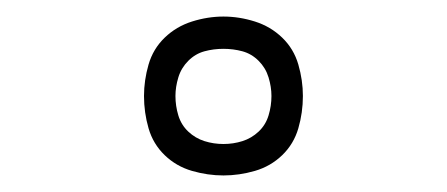

<svg xmlns="http://www.w3.org/2000/svg" viewBox="-20 -775 540 232"><path d="M250 -563Q231 -563 212 -568.5Q193 -574 179 -587.5Q165 -601 159.5 -620Q154 -639 154 -659Q154 -678 159.5 -697Q165 -716 179 -729.5Q193 -743 212 -749Q231 -755 250 -755Q269 -755 288 -749Q307 -743 321 -729.5Q335 -716 340.5 -697Q346 -678 346 -659Q346 -639 340.5 -620Q335 -601 321 -587.5Q307 -574 288 -568.5Q269 -563 250 -563ZM250 -601Q262 -601 273 -604.5Q284 -608 292.5 -616Q301 -624 304.5 -635.5Q308 -647 308 -659Q308 -670 304.5 -681.5Q301 -693 292.5 -701.5Q284 -710 273 -713Q262 -716 250 -716Q238 -716 227 -713Q216 -710 207.5 -701.5Q199 -693 195.5 -681.5Q192 -670 192 -659Q192 -647 195.5 -635.5Q199 -624 207.5 -616Q216 -608 227 -604.5Q238 -601 250 -601Z"/></svg>

Font: Iosevka SS18 Extralight
Style: Regular
Weight: 200
Monospace: yes
Designer: Belleve Invis
Foundry: Belleve Invis
Version: Version 25.1.1; ttfautohint (v1.8.4)